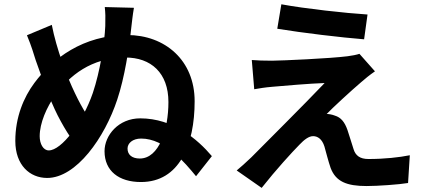

<svg xmlns="http://www.w3.org/2000/svg" viewBox="-20 -831 2040 909"><path d="M614.1 -794.1 476.1 -797.6C479.1 -767.3 479.6 -751.3 478.4 -707.6C475.1 -628 453.6 -492.3 419.6 -391.3C371.1 -250 271 -118.9 210.9 -118.9C184.5 -118.9 167.9 -150.4 167.9 -185.9C167.9 -248.3 200.6 -323 241 -379.8C308.6 -472.9 412 -557.9 572 -558.7C695.4 -559.4 777.4 -485.3 777.4 -347.9C777.4 -217.8 733.5 -80.5 641.8 -80.5C604.8 -80.5 583.8 -98.5 583.8 -127.7C583.8 -152.9 607.8 -175 648.3 -175C761.4 -175 855.3 -60.7 908.1 3.3L983.1 -91.8C915.1 -172 800 -270.7 643.7 -270.7C541.4 -270.7 474.9 -190.7 474.9 -115C474.9 -21.3 543.3 30.8 647.2 30.8C829.4 30.8 901.5 -145.4 901.5 -352C901.5 -544.3 762.8 -665.2 581.5 -665.2C373 -665.2 228.1 -553.1 142.8 -438.3C92.1 -370.2 52.5 -276.4 52.5 -163.9C52.5 -49 121.3 11.5 203.3 11.5C341.2 11.5 475.8 -179.4 535.2 -359.9C570.2 -464.7 591.1 -601.5 602 -704C604.2 -722.1 608 -759.6 614.1 -794.1ZM225.2 -713.3 107.6 -664.1C131.7 -605.5 137.2 -582 149 -546C177.2 -466.1 216.4 -356.8 252.8 -285.1C294.9 -203.2 331.2 -152.7 365 -115.5L443.4 -214.2C403.6 -264.3 370.9 -313.8 334.5 -390.6C297.7 -466.3 247.5 -598.1 225.2 -713.3Z M1312 -810.7 1292.7 -694.9C1412.1 -675.3 1598.7 -653.1 1703.8 -644.9L1720 -762.3C1616.4 -768.8 1424 -789.9 1312 -810.7ZM1755.2 -493.3 1681.7 -576.2C1671.1 -572.2 1643.6 -566.7 1625.3 -564.7C1541.9 -554.1 1315.4 -544 1267.9 -543.6C1231.3 -543.4 1195.1 -544.9 1172.1 -546.9L1183.6 -408.5C1204.9 -412.3 1235.2 -417.4 1270.1 -420.2C1327.3 -425.2 1446.8 -435.6 1516.9 -437.9C1425.7 -341.6 1221.4 -138.5 1169.8 -86.1C1143 -60 1118.5 -39.1 1100.6 -24L1218.8 58.5C1287.8 -28.9 1362.9 -110.6 1397.5 -145.8C1421 -170.5 1442.3 -186.4 1462.5 -186.4C1483.3 -186.4 1504.7 -173.3 1515.9 -137.7C1523 -112.8 1534.8 -65.9 1545.3 -35.9C1569.8 28.9 1621.5 49.8 1715.8 49.8C1767.7 49.8 1870.5 42.6 1911.9 35.4L1920.2 -96C1869.9 -85.9 1801 -78.2 1724.1 -78.2C1685.1 -78.2 1663.2 -93.9 1653.9 -124.8C1645 -151.1 1634.3 -189.2 1625 -215.7C1611.8 -253.5 1594 -275.1 1565.2 -283.7C1553.7 -288.4 1535.7 -291.8 1526.8 -291.4C1550.5 -316.9 1644.1 -403.2 1689.9 -442C1707.6 -457.4 1728.6 -475.1 1755.2 -493.3Z"/></svg>

Font: Source Han Sans JP VF
Style: Regular
Weight: 250
Designer: Ryoko NISHIZUKA 西塚涼子 (kana, bopomofo & ideographs); Paul D. Hunt (Latin, Greek & Cyrillic); Sandoll Communications 산돌커뮤니
Foundry: Adobe
Version: Version 2.004;hotconv 1.0.118;makeotfexe 2.5.65603